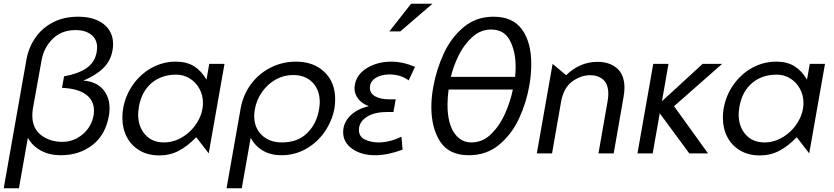

<svg xmlns="http://www.w3.org/2000/svg" viewBox="-33 -826 4493 1034"><path d="M141 -205Q141 -135 188 -98.5Q235 -62 303 -62Q364 -62 412 -102.5Q460 -143 471 -205Q473 -214 473 -231Q473 -285 430 -317Q387 -349 301 -353L312 -415Q387 -428 432.5 -459Q478 -490 488 -547Q490 -563 490 -570Q490 -614 458.5 -639Q427 -664 374 -664Q298 -664 250.5 -616.5Q203 -569 191 -502L144 -241Q141 -222 141 -205ZM294 10Q234 10 188 -14.5Q142 -39 117 -84L69 188H-13L109 -503Q120 -567 155.5 -620Q191 -673 250 -704.5Q309 -736 388 -736Q475 -736 525.5 -696Q576 -656 576 -588Q576 -572 573 -555Q563 -498 523 -459Q483 -420 416 -392Q484 -387 520.5 -346Q557 -305 557 -243Q557 -225 554 -205Q536 -100 465 -45Q394 10 294 10Z M916 -424Q956 -424 989 -403.5Q1022 -383 1041 -348Q1060 -313 1060 -272Q1060 -219 1030.5 -169.5Q1001 -120 952.5 -89.5Q904 -59 850 -59Q786 -59 748.5 -101.5Q711 -144 711 -210Q711 -223 715 -251Q730 -334 783.5 -379Q837 -424 916 -424ZM1176 -482H1094L1079 -397Q1051 -445 1011.5 -469.5Q972 -494 914 -494Q844 -494 783.5 -460.5Q723 -427 682.5 -369Q642 -311 630 -241Q626 -218 626 -192Q626 -134 650 -88Q674 -42 719 -15.5Q764 11 825 11Q882 11 929 -13.5Q976 -38 1024 -87L1091 0Z M1686 -242Q1689 -260 1689 -276Q1689 -341 1650.5 -381.5Q1612 -422 1545 -422Q1496 -422 1452.5 -398Q1409 -374 1378.5 -331Q1348 -288 1339 -235Q1336 -217 1336 -201Q1336 -138 1377 -98.5Q1418 -59 1485 -59Q1571 -59 1622.5 -110.5Q1674 -162 1686 -242ZM1561 -494Q1656 -494 1714 -438.5Q1772 -383 1772 -292Q1772 -265 1768 -242Q1755 -173 1715 -115.5Q1675 -58 1614.5 -24Q1554 10 1483 10Q1426 10 1384 -14Q1342 -38 1317 -84L1269 188H1187L1263 -242Q1276 -315 1318.5 -372.5Q1361 -430 1424.5 -462Q1488 -494 1561 -494Z M1900 -126Q1900 -90 1932.5 -74.5Q1965 -59 2005 -59Q2066 -59 2129 -90L2135 -20Q2054 10 1988 10Q1913 10 1864 -24.5Q1815 -59 1815 -114Q1815 -164 1852.5 -202Q1890 -240 1953 -254Q1915 -269 1895.5 -294.5Q1876 -320 1876 -352Q1876 -358 1878 -370Q1888 -426 1944 -460Q2000 -494 2074 -494Q2136 -494 2202 -466L2168 -393Q2125 -425 2064 -425Q2019 -425 1989 -405.5Q1959 -386 1959 -353Q1959 -324 1987 -307.5Q2015 -291 2066 -291H2098L2086 -223H2055Q1986 -223 1946.5 -199Q1907 -175 1901 -140Q1900 -135 1900 -126ZM2064 -657H2123L2296 -806H2181Z M2828 -482Q2828 -598 2778.5 -667Q2729 -736 2625 -736Q2531 -736 2463.5 -679.5Q2396 -623 2356.5 -537Q2317 -451 2300 -356Q2290 -299 2290 -249Q2290 -137 2337.5 -63.5Q2385 10 2492 10Q2587 10 2655 -46.5Q2723 -103 2762.5 -188.5Q2802 -274 2818 -367Q2828 -424 2828 -482ZM2612 -667Q2682 -667 2713 -608Q2744 -549 2744 -466Q2744 -438 2741 -412H2395Q2408 -468 2436.5 -526.5Q2465 -585 2510 -626Q2555 -667 2612 -667ZM2505 -59Q2447 -59 2412 -112Q2377 -165 2377 -262Q2377 -301 2383 -344H2729Q2716 -281 2688 -216.5Q2660 -152 2613.5 -105.5Q2567 -59 2505 -59Z M3330 -353Q3330 -423 3290 -458Q3250 -493 3185 -493Q3090 -493 3016 -421L2943 -482L2858 0H2940L2989 -280Q3003 -354 3049 -387.5Q3095 -421 3146 -421Q3188 -421 3215.5 -397Q3243 -373 3243 -320Q3243 -300 3239 -280L3190 0H3272L3325 -303Q3330 -333 3330 -353Z M3567 -482H3485L3400 0H3482L3520 -216L3679 0H3780L3597 -254L3856 -482H3751L3532 -281Z M4150 -424Q4190 -424 4223 -403.5Q4256 -383 4275 -348Q4294 -313 4294 -272Q4294 -219 4264.5 -169.5Q4235 -120 4186.5 -89.5Q4138 -59 4084 -59Q4020 -59 3982.5 -101.5Q3945 -144 3945 -210Q3945 -223 3949 -251Q3964 -334 4017.5 -379Q4071 -424 4150 -424ZM4410 -482H4328L4313 -397Q4285 -445 4245.5 -469.5Q4206 -494 4148 -494Q4078 -494 4017.5 -460.5Q3957 -427 3916.5 -369Q3876 -311 3864 -241Q3860 -218 3860 -192Q3860 -134 3884 -88Q3908 -42 3953 -15.5Q3998 11 4059 11Q4116 11 4163 -13.5Q4210 -38 4258 -87L4325 0Z"/></svg>

Font: Geom Light
Style: Italic
Weight: 300
Italic angle: -10°
Version: Version 1.102